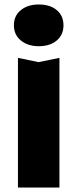

<svg xmlns="http://www.w3.org/2000/svg" viewBox="-20 -836 345 856"><path d="M60 -578 152 -559 245 -578V0H60ZM153 -630Q104 -630 73 -655.5Q42 -681 42 -723Q42 -766 73 -791Q104 -816 153 -816Q203 -816 233 -791Q263 -766 263 -723Q263 -681 233 -655.5Q203 -630 153 -630Z"/></svg>

Font: Unbounded SemiBold
Style: Regular
Weight: 600
Designer: Luke Prowse, Jean-Baptiste Morizot, Fátima Lázaro, Florian Runge
Foundry: NaN
Version: Version 1.700